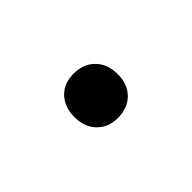

<svg xmlns="http://www.w3.org/2000/svg" viewBox="-26 -420 283 283"><g transform="rotate(45 115.0 -279.0)"><path d="M115.5 -234.5Q94.5 -234.5 81.8 -246.5Q69 -258.5 69 -279Q69 -299.5 81.8 -312Q94.5 -324.5 115.5 -324.5Q136.5 -324.5 149 -312Q161.5 -299.5 161.5 -279Q161.5 -259 148.8 -246.8Q136 -234.5 115.5 -234.5Z"/></g></svg>

Font: Encode Sans SmExp Lt
Style: Regular
Weight: 300
Width: 6
Designer: Multiple Designers
Foundry: Impallari Type
Version: Version 3.002; ttfautohint (v1.8.3) -l 8 -r 50 -G 200 -x 14 